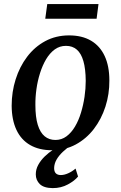

<svg xmlns="http://www.w3.org/2000/svg" viewBox="-20 -742 607 963"><path d="M326.5 -564.5Q391.5 -564.5 436.5 -538Q481.5 -511.5 505 -461Q528.5 -410.5 528.5 -338Q529 -270 508.8 -207.2Q488.5 -144.5 450.8 -95.2Q413 -46 359.8 -17.2Q306.5 11.5 240.5 11.5Q176.5 11.5 131.2 -14.5Q86 -40.5 62.5 -90.5Q39 -140.5 38.5 -211.5Q38.5 -281 58.5 -344.2Q78.5 -407.5 116 -457.2Q153.5 -507 207 -535.8Q260.5 -564.5 326.5 -564.5ZM311 -512Q279 -512 254.2 -493.8Q229.5 -475.5 211.2 -444.8Q193 -414 180.8 -375.2Q168.5 -336.5 162.8 -295.2Q157 -254 157.5 -215.5Q157.5 -154.5 169.5 -115.8Q181.5 -77 204 -58.5Q226.5 -40 258 -40Q289 -40 313.5 -58.2Q338 -76.5 356.2 -107.2Q374.5 -138 386.2 -176.8Q398 -215.5 404 -256.5Q410 -297.5 410 -336.5Q409.5 -397 398.2 -435.8Q387 -474.5 365.2 -493.2Q343.5 -512 311 -512ZM244.5 201.5Q199.5 201 179.5 181.2Q159.5 161.5 159.5 132.5Q159.5 107.5 171.8 85Q184 62.5 204 43Q224 23.5 248.5 7.5Q273 -8.5 297.5 -21L321 -34L342.5 -18Q316 0 295.5 19.2Q275 38.5 263.5 58.8Q252 79 251.5 101Q251.5 119 260.2 127.5Q269 136 285 136Q302 136 321.8 127.2Q341.5 118.5 359 103.5L371.5 143.5Q354.5 164.5 320.5 183Q286.5 201.5 244.5 201.5ZM217 -721.5H474L464.5 -648H207Z"/></svg>

Font: Merriweather 28pt Medium
Style: Italic
Weight: 500
Italic angle: -7.8°
Version: Version 2.101